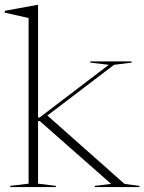

<svg xmlns="http://www.w3.org/2000/svg" viewBox="-28 -762 588 782"><path d="M127 -14 199.5 -5V0H14V-5L88.5 -14V-688.5L-8.5 -710.5V-718L123 -742H127V-283.5H133.5L415 -498L339.5 -507V-512H508V-507L436.5 -498L165 -291.5L479 -13L540 -5V0H358V-5L424.5 -13L134 -269H127Z"/></svg>

Font: Newsreader Display ExtraLight
Style: Regular
Weight: 275
Designer: Hugues Gentile
Foundry: Production Type
Version: Version 1.002